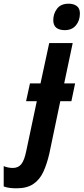

<svg xmlns="http://www.w3.org/2000/svg" viewBox="-148 -778 452 1038"><path d="M202 -615Q173 -615 156.5 -628Q140 -641 140 -669Q140 -704 160.5 -731Q181 -758 223 -758Q250 -758 267 -745.5Q284 -733 284 -705Q284 -667 262.5 -641Q241 -615 202 -615ZM-58 240Q-77 240 -94.5 238Q-112 236 -128 230V120Q-117 125 -103.5 127.5Q-90 130 -79 130Q-49 130 -32.5 109Q-16 88 -6 38L51 -231H-7L14 -327H71L118 -545H245L199 -327H258L238 -231H178L119 51Q106 108 86.5 150.5Q67 193 32.5 216.5Q-2 240 -58 240Z"/></svg>

Font: Noto Sans Condensed
Style: Bold Italic
Weight: 700
Width: 3
Italic angle: -12°
Designer: Monotype Design Team
Foundry: Monotype Imaging Inc.
Version: Version 2.013; ttfautohint (v1.8.4.7-5d5b)